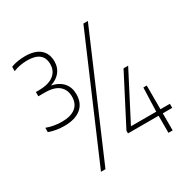

<svg xmlns="http://www.w3.org/2000/svg" viewBox="-193 -986 1202 1226"><g transform="rotate(-30 408.0 -373.0)"><path d="M150 -302Q88.5 -302 36.5 -321V-353Q64.5 -342.5 93.5 -337.8Q122.5 -333 149.5 -333Q213.5 -333 248.8 -360.2Q284 -387.5 284 -441Q284 -491 250.5 -520.2Q217 -549.5 146.5 -549.5H98.5V-581H119Q191.5 -581 229.5 -609.8Q267.5 -638.5 267.5 -689.5Q267.5 -783.5 151.5 -783.5Q95.5 -783.5 48 -764V-796Q68.5 -805 96.8 -809.5Q125 -814 152.5 -814Q223.5 -814 261.5 -782Q299.5 -750 299.5 -690.5Q299.5 -646 274 -614.5Q248.5 -583 203 -569Q258 -557.5 287 -524.2Q316 -491 316 -440Q316 -373.5 272.5 -337.8Q229 -302 150 -302ZM204 68 580 -808H613L237 68ZM476 -58V-78L659 -432H693L515 -88H701.5L707.5 -263H732.5V-88H802V-58H732.5V68H701.5V-58Z"/></g></svg>

Font: Encode Sans Semi Condensed Thin
Style: Regular
Weight: 100
Width: 4
Designer: Multiple Designers
Foundry: Impallari Type
Version: Version 3.000; ttfautohint (v1.8.3) -l 8 -r 50 -G 200 -x 14 